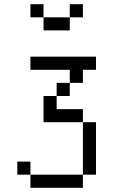

<svg xmlns="http://www.w3.org/2000/svg" viewBox="-20 -770 540 915"><path d="M437.5 -437.5V-500H125V-437.5H312.5V-375H250V-312.5H187.5Q187.5 -312.5 187.5 -187.5H375Q375 -187.5 375 62.5H125V125H375V62.5H437.5Q437.5 62.5 437.5 -187.5H375V-250H250V-312.5H312.5V-375H375V-437.5ZM375 -687.5V-750H312.5V-687.5H187.5V-625H312.5V-687.5ZM125 62.5V0H62.5V62.5ZM187.5 -687.5V-750H125V-687.5Z"/></svg>

Font: CalcUnifontExMono
Style: Regular
Weight: 500
Version: Version 15.0.06